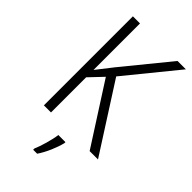

<svg xmlns="http://www.w3.org/2000/svg" viewBox="-282 -791 1089 1089"><g transform="rotate(45 262.5 -246.5)"><path d="M525 0 265 -406 516 -714H449L223 -437C194 -399 168 -367 148 -341V-714H91V0H148V-282L225 -363L458 0ZM325 69V61H268C263 103 241 178 226 211V221H258C288 177 314 115 325 69Z"/></g></svg>

Font: Noto Sans Malayalam SemiCondensed Light
Style: Regular
Weight: 300
Width: 4
Designer: Jelle Bosma - Monotype Design Team
Foundry: Monotype Imaging Inc.
Version: Version 2.104